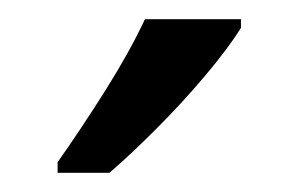

<svg xmlns="http://www.w3.org/2000/svg" viewBox="-20 -786 311 200"><path d="M231 -757Q218 -736 194 -707.5Q170 -679 142.5 -651.5Q115 -624 94 -606H40V-617Q66 -654 90.5 -693Q115 -732 131 -766H231Z"/></svg>

Font: Noto Sans Hebrew Condensed
Style: Regular
Weight: 400
Width: 3
Designer: Monotype Design Team
Foundry: Monotype Imaging Inc.
Version: Version 2.004; ttfautohint (v1.8.4.7-5d5b)